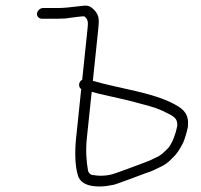

<svg xmlns="http://www.w3.org/2000/svg" viewBox="-20 -661 729 696"><path d="M312.4 -328C324.1 -325 324.1 -325 339.6 -321C357.2 -317 357.2 -317 379.2 -312C421.9 -302.3 441 -298.7 489.9 -285C541.1 -271.8 557.5 -266.2 593.9 -247C613.5 -236.7 624.9 -227.8 622.3 -203C616.5 -174.7 605.5 -144.5 591.2 -126C578.3 -112.6 562.1 -95.8 543.3 -89C528.6 -81.3 517.6 -76.3 499.3 -70C486.4 -65.3 400.2 -32.5 386 -29C372 -25.6 359.7 -24 344.5 -24C330.4 -24 326.7 -25.7 312.8 -27C307.2 -28.5 300.8 -35.7 299.3 -41C293 -75.7 290.2 -116.8 294.8 -160ZM114.1 -612C113 -601.4 121.6 -593 132.2 -593H187.2C196.5 -593 206.5 -593.3 217.3 -594C231.5 -596 231.5 -596 238.6 -597C243.3 -597.7 248.4 -598.3 253.8 -599L271 -601C275.7 -601 280.4 -601.3 285.1 -602C301.4 -590.3 299.6 -578.1 296.5 -549L278 -372C264.6 -364.8 262.7 -346.4 274.4 -338L255.8 -160C251 -114.2 251.4 -62.4 261.8 -27C270.3 3.3 298.9 15 340.4 15C358 15 373.4 12.5 391.1 9C404.7 6.3 493.8 -28.3 507.5 -33C518.5 -36.3 528.2 -40 536.6 -44C547.1 -49 547.1 -49 557.7 -54C574.9 -61.5 589.5 -71.5 601.9 -85C622 -103.2 630.7 -118.4 644.1 -144C650.2 -158 658 -184.4 661.1 -201C665.8 -246.3 646.9 -264.3 614.6 -282C534.4 -326.3 412.8 -339.6 316.6 -368L335.6 -550C339.6 -587.7 341 -604.5 321.5 -625C303.3 -643.1 295.2 -641.7 271 -639L253.8 -637C235.1 -635 213.8 -632 191.2 -632H136.2C125.7 -632 115.3 -622.6 114.1 -612Z"/></svg>

Font: Just Breathe
Style: Obl2
Weight: 400
Foundry: Cannot Into Space Fonts
Version: Version 0.72